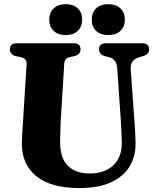

<svg xmlns="http://www.w3.org/2000/svg" viewBox="-20 -914 772 949"><path d="M578 -306 559.5 -576Q556.5 -621.5 519.5 -631.5L500 -636Q469.5 -644.5 469.5 -670Q469.5 -700 502.5 -700H684.5Q717 -700 717 -670Q717 -645.5 687 -636.5L668 -631Q622.5 -618 626 -571.5L645 -308Q647 -282 648.2 -257Q649.5 -232 650 -205Q650.5 -142 621 -92.2Q591.5 -42.5 530 -13.5Q468.5 15.5 372.5 15.5Q231 15.5 159.2 -43.5Q87.5 -102.5 88 -204Q88 -223.5 90.2 -257.5Q92.5 -291.5 94.5 -325L111.5 -598Q113 -624.5 83.5 -631.5L60 -636Q29 -643.5 29 -670Q29 -700 62.5 -700H345Q378 -700 378 -670Q378 -644.5 347.5 -636.5L323 -631.5Q299 -626 297.5 -598.5L280.5 -322Q279 -289.5 278.2 -262.8Q277.5 -236 277 -216.5Q276.5 -133.5 315.2 -95Q354 -56.5 422 -56.5Q497.5 -56.5 540 -96.8Q582.5 -137 582 -207.5Q581.5 -241.5 580.2 -263.8Q579 -286 578 -306ZM305 -740.5Q267.5 -740.5 245.5 -761Q223.5 -781.5 223.5 -817Q223.5 -852 245.5 -872.8Q267.5 -893.5 305 -893.5Q342.5 -893.5 364.2 -872.8Q386 -852 386 -817Q386 -782 364.2 -761.2Q342.5 -740.5 305 -740.5ZM514.5 -740.5Q477.5 -740.5 455.5 -761Q433.5 -781.5 433.5 -817Q433.5 -852 455.5 -872.8Q477.5 -893.5 514.5 -893.5Q553 -893.5 575 -872.8Q597 -852 597 -817Q597 -782 575 -761.2Q553 -740.5 514.5 -740.5Z"/></svg>

Font: Fraunces 72pt S050
Style: Bold
Weight: 700
Version: Version 1.000; ttfautohint (v1.8.3)